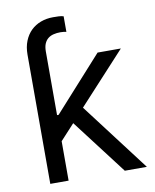

<svg xmlns="http://www.w3.org/2000/svg" viewBox="-83 -801 699 865"><g transform="rotate(-10 266.5 -368.5)"><path d="M225.9 -251.4 160.5 -180.4V0H76.7V-590.9Q76.7 -626.1 87.7 -653.4Q98.7 -680.8 117.9 -699.4Q137.1 -718 163 -727.6Q188.9 -737.2 218.8 -737.2Q231.5 -737.2 244.5 -736.7Q257.5 -736.2 267 -733V-661.9Q261.7 -663 254.6 -663.9Q247.5 -664.8 240.1 -664.8Q223 -664.8 208.5 -661.2Q193.9 -657.7 183.2 -649.1Q172.6 -640.6 166.5 -626.4Q160.5 -612.2 160.5 -590.9V-299.7H167.6L389.2 -545.5H495.7L281.2 -312.5L518.5 0H417.6Z"/></g></svg>

Font: Fast_Sans
Style: Regular
Weight: 400
Designer: Rasmus Andersson
Foundry: rsms
Version: Version 3.018;git-588b23468